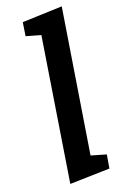

<svg xmlns="http://www.w3.org/2000/svg" viewBox="-150 -827 586 882"><g transform="rotate(-20 142.5 -386.0)"><path d="M33 4 142 -684 72 -704 82 -769 275 -776 165 -87 237 -66 226 -1Z"/></g></svg>

Font: Bitter SemiBold
Style: Italic
Weight: 600
Italic angle: -9°
Designer: Sol Matas, and Bitter project Authors
Foundry: Sol Matas
Version: Version 2.001